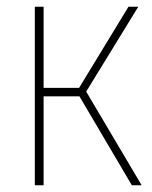

<svg xmlns="http://www.w3.org/2000/svg" viewBox="-20 -548 451 568"><path d="M83 0V-528H109V-288H214L360 -528H389L235 -277L399 0H370L215 -263H109V0Z"/></svg>

Font: Noto Sans SemiCondensed Thin
Style: Regular
Weight: 100
Width: 4
Designer: Monotype Design Team
Foundry: Monotype Imaging Inc.
Version: Version 2.013; ttfautohint (v1.8.4.7-5d5b)